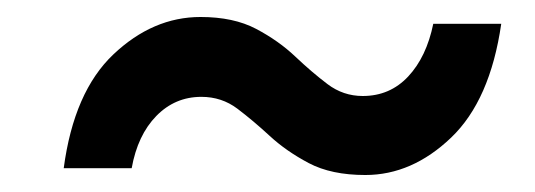

<svg xmlns="http://www.w3.org/2000/svg" viewBox="-20 -464 630 226"><path d="M410 -258Q370 -258 343.5 -272Q317 -286 297.5 -304Q278 -322 259.5 -336Q241 -350 217 -350Q186 -350 164 -327.5Q142 -305 135 -266H55Q67 -356 113.5 -400Q160 -444 216 -444Q255 -444 281.5 -430Q308 -416 327.5 -397.5Q347 -379 365.5 -365Q384 -351 407 -351Q439 -351 460.5 -374Q482 -397 490 -436H570Q557 -346 511 -302Q465 -258 410 -258Z"/></svg>

Font: Montserrat SemiBold
Style: Italic
Weight: 600
Italic angle: -11.3°
Designer: Julieta Ulanovsky
Foundry: Julieta Ulanovsky
Version: Version 9.000; ttfautohint (v1.8.4.7-5d5b)